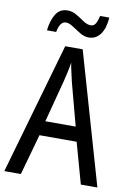

<svg xmlns="http://www.w3.org/2000/svg" viewBox="-98 -967 703 1028"><g transform="rotate(10 253.5 -453.5)"><path d="M416 0 354 -222H152L90 0H0L205 -715H300L506 0ZM274 -530Q269 -553 262 -582.5Q255 -612 252 -634Q248 -608 242 -581Q236 -554 230 -530L170 -301H335ZM94 -782Q99 -833 120.5 -869.5Q142 -906 185 -906Q211 -906 234.5 -892Q258 -878 279 -863.5Q300 -849 320 -849Q337 -849 346 -864.5Q355 -880 361 -907H411Q407 -848 383 -815.5Q359 -783 321 -783Q296 -783 272 -797.5Q248 -812 226.5 -826.5Q205 -841 187 -841Q155 -841 144 -782Z"/></g></svg>

Font: Noto Sans Gurmukhi Condensed
Style: Regular
Weight: 400
Width: 3
Designer: Jelle Bosma - Monotype Design Team
Foundry: Monotype Imaging Inc.
Version: Version 2.004; ttfautohint (v1.8.4.7-5d5b)